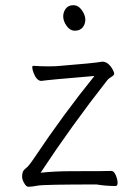

<svg xmlns="http://www.w3.org/2000/svg" viewBox="-20 -713 540 738"><path d="M424 2Q387 2 351 -4Q149 -4 125 0.5Q101 5 89 5Q81 5 73 -9Q65 -23 65 -33.5Q65 -44 67.5 -51.5Q70 -59 80.5 -67Q91 -75 113 -108Q224 -274 343 -421Q164 -406 139 -402Q121 -402 109 -433Q104 -446 104 -455Q104 -460 109 -460Q134 -458 163 -458Q192 -458 201 -459Q341 -470 373 -476Q396 -476 413 -446Q419 -435 419 -429.5Q419 -424 408 -417.5Q397 -411 391 -403Q256 -231 136 -49Q188 -55 258 -55Q391 -55 408 -56Q418 -56 425 -39.5Q432 -23 432 -10.5Q432 2 424 2ZM236 -613.5Q223 -632 223 -649.5Q223 -667 233 -680Q243 -693 262 -693Q281 -693 294.5 -674Q308 -655 308 -637.5Q308 -620 297.5 -607.5Q287 -595 268 -595Q249 -595 236 -613.5Z"/></svg>

Font: Moon Stars Kai T HW Light
Style: Regular
Weight: 300
Designer: GuiWonder
Version: Version 1.101